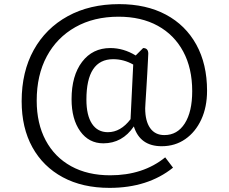

<svg xmlns="http://www.w3.org/2000/svg" viewBox="-20 -819 1110 931"><path d="M511 92Q380 92 284.5 40.5Q189 -11 137 -105Q85 -199 85 -328Q85 -471 143.5 -576.5Q202 -682 308.5 -740.5Q415 -799 558 -799Q689 -799 784.5 -748Q880 -697 932 -602.5Q984 -508 984 -379Q984 -300 956 -239.5Q928 -179 878.5 -144.5Q829 -110 764 -110Q659 -110 629 -206Q573 -124 481 -124Q411 -124 369 -182.5Q327 -241 327 -338Q327 -452 378 -519Q429 -586 515 -586Q579 -586 638 -550L674 -586Q699 -586 699 -559Q699 -555 697.5 -527Q696 -499 694 -461Q692 -423 689.5 -385.5Q687 -348 685.5 -322Q684 -296 684 -294Q684 -232 708 -198Q732 -164 777 -164Q840 -164 876 -220.5Q912 -277 912 -377Q912 -488 868.5 -569Q825 -650 745 -694Q665 -738 555 -738Q435 -738 345.5 -687.5Q256 -637 207 -546Q158 -455 158 -331Q158 -220 201.5 -138.5Q245 -57 325 -13Q405 31 514 31Q674 31 781 -56L819 -6Q697 92 511 92ZM503 -178Q565 -178 613 -241L626 -506Q580 -532 529 -532Q399 -532 399 -336Q399 -260 426 -219Q453 -178 503 -178Z"/></svg>

Font: Fauna One
Style: Regular
Weight: 400
Designer: Eduardo Rodriguez Tunni
Foundry: Eduardo Rodriguez Tunni
Version: Version 2.001; ttfautohint (v1.8.4.7-5d5b);gftools[0.9.23]